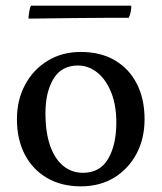

<svg xmlns="http://www.w3.org/2000/svg" viewBox="-20 -651 572 680"><path d="M266 9Q198 9 147 -20.5Q96 -50 68 -103.5Q40 -157 40 -229Q40 -297 69 -351Q98 -405 149 -436Q200 -467 266 -467Q337 -467 387.5 -437Q438 -407 465 -353.5Q492 -300 492 -229Q492 -160 463.5 -106.5Q435 -53 384.5 -22Q334 9 266 9ZM274 -39Q334 -39 363 -88.5Q392 -138 392 -217Q392 -279 373.5 -324.5Q355 -370 324 -394.5Q293 -419 256 -419Q198 -419 169.5 -372Q141 -325 141 -250Q141 -182 157.5 -135Q174 -88 204 -63.5Q234 -39 274 -39ZM81 -585Q81 -591 83 -606.5Q85 -622 90 -631H445Q445 -620 443 -609.5Q441 -599 436 -588Q420 -588 368 -588Q316 -588 241.5 -587Q167 -586 81 -585Z"/></svg>

Font: Vollkorn
Style: Regular
Weight: 400
Designer: Friedrich Althausen
Foundry: Friedrich Althausen
Version: Version 4.104